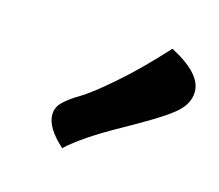

<svg xmlns="http://www.w3.org/2000/svg" viewBox="-46 -784 361 316"><g transform="rotate(15 134.0 -625.5)"><path d="M241 -626Q223 -612 165.5 -580Q108 -548 81 -523Q51 -550 51 -572Q51 -585 61 -594.5Q71 -604 88 -614Q105 -624 140 -654.5Q175 -685 214 -728Q268 -700 268 -669Q268 -645 241 -626Z"/></g></svg>

Font: Overlock
Style: Bold
Weight: 700
Designer: Dario Muhafara
Foundry: Dario Manuel Muhafara
Version: Version 1.001